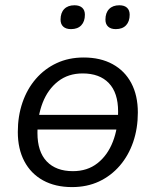

<svg xmlns="http://www.w3.org/2000/svg" viewBox="-20 -719 606 747"><path d="M260.2 8.9Q195.1 8.9 147.6 -17.2Q100.1 -43.4 74.7 -91.6Q49.3 -139.7 49.3 -205.6Q49.3 -267.4 67.4 -320.1Q85.5 -372.9 119.5 -412.2Q153.6 -451.6 200.5 -473.4Q247.3 -495.3 305.4 -495.3Q371 -495.3 418.3 -469.3Q465.6 -443.4 490.9 -395.5Q516.3 -347.6 516.3 -281.2Q516.3 -219.4 498.2 -166.7Q480.1 -114 446.1 -74.4Q412 -34.8 365.2 -12.9Q318.3 8.9 260.2 8.9ZM263.6 -53.1Q320.1 -53.1 359.4 -84.1Q398.7 -115.1 419.1 -167.7Q439.5 -220.3 439.5 -285.1Q439.5 -358.2 403.4 -395.7Q367.4 -433.3 301.5 -433.3Q245.5 -433.3 206 -402.5Q166.4 -371.7 146 -319.4Q125.7 -267.1 125.7 -201.8Q125.7 -128.7 161.9 -90.9Q198.2 -53.1 263.6 -53.1ZM97.1 -215.1 106.4 -272.2H470.1L460.8 -215.1ZM430.5 -605.7Q411.3 -605.7 400.8 -615.3Q390.2 -624.9 390.2 -642.6Q390.2 -669.2 404.5 -683.8Q418.7 -698.5 444.2 -698.5Q463.8 -698.5 474.2 -688.9Q484.5 -679.3 484.5 -661.6Q484.5 -635.6 470.5 -620.7Q456.5 -605.7 430.5 -605.7ZM256.3 -605.7Q236.7 -605.7 226.2 -615.3Q215.6 -624.9 215.6 -642.6Q215.6 -669.2 229.8 -683.8Q244.1 -698.5 269.6 -698.5Q289.2 -698.5 299.8 -688.9Q310.3 -679.3 310.3 -661.6Q310.3 -635.6 296.3 -620.7Q282.3 -605.7 256.3 -605.7Z"/></svg>

Font: Nunito ExtraLight
Style: Italic
Weight: 200
Italic angle: -9°
Designer: Vernon Adams
Foundry: Vernon Adams
Version: Version 3.602